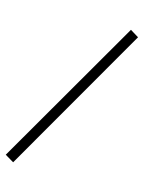

<svg xmlns="http://www.w3.org/2000/svg" viewBox="-226 -850 877 1171"><g transform="rotate(20 212.5 -264.5)"><path d="M14 238 -44 210 413 -767 469 -739Z"/></g></svg>

Font: Isabella Sans
Style: Italic
Weight: 400
Italic angle: -12°
Designer: Christian Thalmann (Catharsis Fonts), Cristiano Sobral
Foundry: The Isabella Sans Project Authors
Version: Version 2.026; ttfautohint (v1.8.4.7-5d5b-dirty)